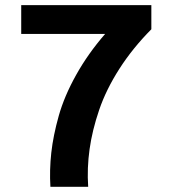

<svg xmlns="http://www.w3.org/2000/svg" viewBox="-20 -722 660 742"><path d="M386.2 -590.8H62V-702.1H564.9V-608.9Q492.7 -536.1 441.4 -456.1Q390.1 -376 363.3 -297.4Q336.4 -218.8 326.2 -145.5Q315.9 -72.3 320.8 0H174.8Q170.9 -65.4 178.2 -131.6Q185.5 -197.8 207 -274.2Q228.5 -350.6 274.2 -432.4Q319.8 -514.2 386.2 -590.8Z"/></svg>

Font: LT Superior
Style: Bold
Weight: 400
Designer: Daniel Lyons
Foundry: LyonsType
Version: Version 1.000